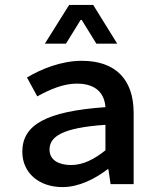

<svg xmlns="http://www.w3.org/2000/svg" viewBox="-20 -751 639 783"><path d="M71 -132C71 -46 139 12 235 12C301 12 367 -21 419 -61H422L431 0H525V-291C525 -428 450 -503 314 -503C230 -503 149 -470 90 -435L132 -358C183 -386 238 -410 293 -410C373 -410 406 -369 410 -314C168 -297 71 -242 71 -132ZM182 -141C182 -194 234 -230 410 -242V-138C365 -102 319 -78 270 -78C221 -78 182 -97 182 -141ZM163 -573H249L309 -670H313L373 -573H458L360 -731H262Z"/></svg>

Font: Source Code Pro Semibold
Style: Regular
Weight: 600
Monospace: yes
Designer: Paul D. Hunt
Foundry: Adobe Systems Incorporated
Version: Version 1.017;PS 1.000;hotconv 1.0.70;makeotf.lib2.5.5900